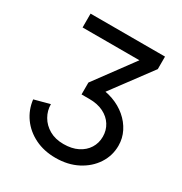

<svg xmlns="http://www.w3.org/2000/svg" viewBox="-170 -851 938 987"><g transform="rotate(30 298.5 -357.0)"><path d="M312.5 -361.3 525.9 -648.4 421.4 -640.6 251.5 -410.2ZM547.9 -206.1Q547.9 -250 528.6 -288.3Q509.3 -326.7 474.9 -356Q440.4 -385.3 395 -401.6Q349.6 -418 297.9 -418Q280.8 -418 270.5 -416Q260.3 -414.1 255.9 -412.1Q251.5 -410.2 251.5 -410.2V-339.8Q251.5 -339.8 255.9 -339.8Q260.3 -339.8 270.5 -339.8Q280.8 -339.8 297.9 -339.8Q346.7 -339.8 381.8 -322.3Q417 -304.7 436 -274.4Q455.1 -244.1 455.1 -206.1Q455.1 -168 436 -137.7Q417 -107.4 381.8 -89.8Q346.7 -72.3 297.9 -72.3Q249 -72.3 213.6 -92.8Q178.2 -113.3 159.2 -146.5Q140.1 -179.7 140.1 -217.8L48.8 -193.4Q55.7 -135.3 88.6 -89.4Q121.6 -43.5 175.5 -16.8Q229.5 9.8 297.9 9.8Q371.1 9.8 427.5 -19.5Q483.9 -48.8 515.9 -97.9Q547.9 -147 547.9 -206.1ZM84 -722.7V-640.6H440.9L525.9 -648.4V-722.7Z"/></g></svg>

Font: Giphurs SC
Style: Regular
Weight: 400
Version: Version 0.920